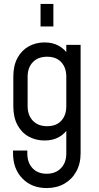

<svg xmlns="http://www.w3.org/2000/svg" viewBox="-20 -770 500 973"><path d="M216.5 183Q140.5 183 93.2 134.2Q46 85.5 46 6V-7H118.5V8.5Q118.5 54 144.8 82.2Q171 110.5 216.5 110.5Q262 110.5 289 82.2Q316 54 316 8.5V-140.5L328.5 -124.5Q310 -93 279.2 -75.5Q248.5 -58 206 -58Q161.5 -58 125.5 -77.8Q89.5 -97.5 68.5 -136.5Q47.5 -175.5 47.5 -232V-381.5Q47.5 -437.5 68.5 -476.2Q89.5 -515 125.5 -535Q161.5 -555 206 -555Q248.5 -555 279.2 -537.2Q310 -519.5 328.5 -488.5L316 -472V-542.5H388.5V6.5Q388.5 59.5 366.5 99.2Q344.5 139 306 161Q267.5 183 216.5 183ZM219 -130.5Q265 -130.5 290.5 -158.2Q316 -186 316 -231.5V-381.5Q316 -427 290.5 -454.8Q265 -482.5 219 -482.5Q172.5 -482.5 146.2 -454.8Q120 -427 120 -381.5V-232Q120 -186.5 146.2 -158.5Q172.5 -130.5 219 -130.5ZM185.5 -636V-750H250.5V-636Z"/></svg>

Font: Mohave Light
Style: Regular
Weight: 400
Version: Version 2.003